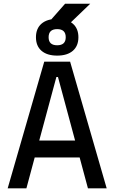

<svg xmlns="http://www.w3.org/2000/svg" viewBox="-20 -1031 626 1051"><path d="M229 -888.7 336.4 -1010.7H474.1L347.2 -888.7ZM22 0 222.2 -693.4H363.8L564 0H461.4L416 -168.9H169.9L124.5 0ZM288.6 -609.4 194.8 -261.7H391.1L297.4 -609.4ZM293 -726.6Q237.8 -726.6 207.3 -752.9Q176.8 -779.3 176.8 -827.1Q176.8 -875 207.3 -901.4Q237.8 -927.7 293 -927.7Q348.1 -927.7 378.7 -901.4Q409.2 -875 409.2 -827.1Q409.2 -779.3 378.7 -752.9Q348.1 -726.6 293 -726.6ZM293 -783.2Q339.8 -783.2 339.8 -827.1Q339.8 -871.6 293 -871.6Q246.1 -871.6 246.1 -827.1Q246.1 -783.2 293 -783.2Z"/></svg>

Font: Caskaydia Cove
Style: Regular
Weight: 400
Monospace: yes
Designer: Aaron Bell
Foundry: Saja Typeworks
Version: Version 4.300; ttfautohint (v1.8.3)